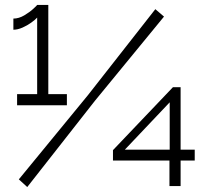

<svg xmlns="http://www.w3.org/2000/svg" viewBox="-20 -751 836 775"><path d="M250 -371V-326H49V-371H130V-680Q123 -672 106.5 -660Q90 -648 70.5 -639.5Q51 -631 34 -631V-676Q56 -676 78 -689Q100 -702 115 -716Q130 -730 130 -731H175V-371ZM56 -27 335 -367 607 -714 642 -684 363 -344 90 4ZM664 0V-103H436V-145L678 -399H709V-147H766V-103H709V0ZM484 -147H665V-338Z"/></svg>

Font: Raleway Thin
Style: Regular
Weight: 400
Version: Version 4.026